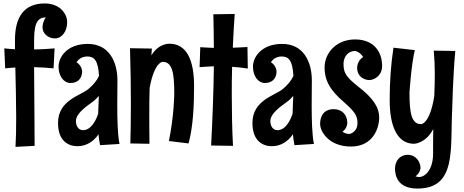

<svg xmlns="http://www.w3.org/2000/svg" viewBox="-20 -823 2692 1115"><path d="M370 -694C370 -745 326 -803 240 -803C115 -803 67 -718 67 -592V-537C46 -538 25 -540 5 -542L10 -426C30 -428 49 -430 69 -431C71 -342 74 -235 74 -140C74 -76 73 -17 70 30L181 24C182 24 179 -209 178 -433C216 -432 254 -430 291 -426L297 -542C257 -539 217 -536 178 -536V-572C178 -656 182 -722 246 -722C227 -696 227 -666 227 -663C227 -629 259 -600 299 -600C339 -600 370 -640 370 -694Z M674 13C663 -42 661 -129 661 -214C661 -264 662 -314 662 -355C662 -465 613 -568 490 -568C368 -568 320 -490 320 -436C320 -381 350 -341 390 -341C429 -341 457 -365 457 -409C457 -409 456 -442 424 -462C437 -480 457 -495 487 -495C528 -495 550 -471 555 -382C542 -354 520 -328 492 -305C446 -267 317 -241 317 -109C317 -2 379 26 430 26C479 26 522 1 552 -43C554 -21 557 0 561 20ZM550 -162C538 -126 510 -67 462 -67C436 -67 421 -91 421 -120C421 -163 478 -203 517 -231C530 -240 543 -253 554 -266Z M735 -543C739 -415 740 -310 740 -220C740 -130 739 -56 737 10L848 12C847 -56 847 -110 847 -157C847 -213 847 -261 849 -312C876 -463 924 -464 924 -464C979 -464 992 -405 992 -281C992 -281 992 -158 961 -4L1075 10C1102 -89 1107 -213 1107 -325C1107 -477 1062 -569 965 -569C963 -569 902 -573 859 -501L862 -541Z M1219 -740C1220 -675 1222 -610 1222 -545C1196 -546 1169 -547 1143 -549L1139 -433C1167 -435 1195 -437 1222 -438C1220 -284 1214 -130 1206 22L1333 24C1328 -74 1326 -173 1326 -271C1326 -326 1326 -380 1328 -435C1357 -433 1388 -430 1419 -425L1417 -550C1388 -548 1360 -547 1332 -546C1335 -611 1338 -676 1343 -742Z M1803 13C1792 -42 1790 -129 1790 -214C1790 -264 1791 -314 1791 -355C1791 -465 1742 -568 1619 -568C1497 -568 1449 -490 1449 -436C1449 -381 1479 -341 1519 -341C1558 -341 1586 -365 1586 -409C1586 -409 1585 -442 1553 -462C1566 -480 1586 -495 1616 -495C1657 -495 1679 -471 1684 -382C1671 -354 1649 -328 1621 -305C1575 -267 1446 -241 1446 -109C1446 -2 1508 26 1559 26C1608 26 1651 1 1681 -43C1683 -21 1686 0 1690 20ZM1679 -162C1667 -126 1639 -67 1591 -67C1565 -67 1550 -91 1550 -120C1550 -163 1607 -203 1646 -231C1659 -240 1672 -253 1683 -266Z M2199 -440C2199 -522 2151 -594 2042 -594C1934 -594 1865 -516 1865 -432C1865 -348 1904 -294 1975 -232C2046 -170 2056 -148 2056 -106C2056 -65 2023 -45 2006 -45C2006 -45 1987 -45 1969 -58C1997 -79 1997 -108 1997 -108C1997 -159 1964 -189 1918 -189C1862 -189 1839 -151 1839 -103C1839 -58 1891 28 2018 28C2146 28 2182 -78 2182 -140C2182 -202 2144 -255 2063 -318C1982 -381 1975 -406 1975 -454C1975 -492 2001 -527 2041 -527C2041 -527 2066 -526 2089 -492C2054 -471 2054 -430 2054 -430C2054 -373 2101 -358 2125 -358C2149 -358 2199 -380 2199 -440Z M2499 -529C2503 -482 2505 -441 2505 -395C2505 -357 2504 -316 2502 -265C2476 -102 2426 -102 2426 -102C2371 -102 2358 -161 2358 -285C2358 -285 2368 -447 2389 -532L2265 -546C2250 -449 2243 -348 2243 -241C2243 -88 2288 12 2385 12C2385 12 2453 10 2496 -74C2495 -18 2495 27 2495 75C2493 165 2448 205 2414 205C2408 205 2401 204 2393 201C2422 179 2422 153 2422 153C2422 116 2395 76 2347 76C2302 76 2274 112 2274 156C2274 197 2289 272 2404 272C2633 272 2594 42 2606 -188C2606 -188 2610 -375 2624 -527Z"/></svg>

Font: Rum Raisin
Style: Regular
Weight: 400
Designer: Astigmatic (AOETI)
Foundry: Astigmatic (AOETI)
Version: Version 1.000